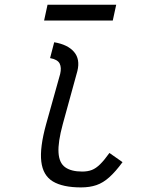

<svg xmlns="http://www.w3.org/2000/svg" viewBox="-20 -802 640 836"><path d="M333 14Q253.5 14 210.2 -12Q167 -38 159.8 -98.5Q152.5 -159 181 -262L242 -480Q248.5 -507.5 239.8 -525.2Q231 -543 198 -549L216 -618Q275 -608 302.2 -576.2Q329.5 -544.5 317 -493L253.5 -262Q232 -183 234.8 -137.8Q237.5 -92.5 263.8 -73.8Q290 -55 338 -55Q362 -55 380 -62Q398 -69 416 -86.8Q434 -104.5 456.5 -136L513.5 -96Q483.5 -55 456.2 -30.5Q429 -6 399.8 4Q370.5 14 333 14ZM172 -712.5 187 -781.5H486L471 -712.5Z"/></svg>

Font: Victor Mono Thin
Style: Italic
Weight: 100
Italic angle: -12°
Monospace: yes
Designer: Rune Bjørnerås
Version: Version 1.561;gftools[0.9.30]